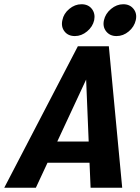

<svg xmlns="http://www.w3.org/2000/svg" viewBox="-68 -885 662 905"><path d="M359 0 354 -118H156L101 0H-48L299 -667H445L508 0ZM202 -218H350L338 -510ZM285 -715Q253 -715 236 -737Q219 -759 226 -790Q232 -821 258.5 -843Q285 -865 316 -865Q348 -865 365 -843Q382 -821 376 -790Q369 -759 342.5 -737Q316 -715 285 -715ZM481 -715Q450 -715 432.5 -737Q415 -759 422 -790Q429 -821 455.5 -843Q482 -865 513 -865Q544 -865 561.5 -843Q579 -821 572 -790Q565 -759 539 -737Q513 -715 481 -715Z"/></svg>

Font: Epunda Sans
Style: Bold Italic
Weight: 700
Italic angle: -12.0243°
Designer: Simon Atzbach
Foundry: typofactur
Version: Version 2.204; ttfautohint (v1.8.4.7-5d5b)